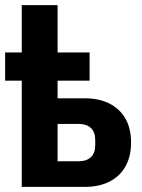

<svg xmlns="http://www.w3.org/2000/svg" viewBox="-24 -730 553 750"><path d="M61 0V-415H-4V-525H61V-710H201V-525H326V-415H201V-346H308Q362 -346 402.5 -326Q443 -306 465.5 -267.5Q488 -229 488 -173Q488 -118 465.5 -79Q443 -40 402.5 -20Q362 0 308 0ZM201 -100H282Q314 -100 331 -116Q348 -132 348 -163V-183Q348 -214 331 -230Q314 -246 282 -246H201Z"/></svg>

Font: IBM Plex Sans Condensed
Style: Bold
Weight: 700
Width: 3
Designer: Mike Abbink, Paul van der Laan, Pieter van Rosmalen
Foundry: Bold Monday
Version: Version 3.201